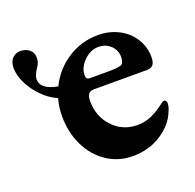

<svg xmlns="http://www.w3.org/2000/svg" viewBox="-94 -570 690 681"><g transform="rotate(-20 251.5 -229.5)"><path d="M477 -120Q477 -107 469 -90Q453 -48 406.5 -17Q360 14 297 14Q244 14 201 -14.5Q158 -43 133.5 -93Q109 -143 109 -205Q109 -239 118 -270Q85 -285 62 -309Q37 -334 21.5 -365Q6 -396 6 -424Q6 -448 18.5 -460.5Q31 -473 49 -473Q68 -473 82 -462Q96 -451 96 -432Q96 -413 86 -399Q69 -374 69 -360Q69 -320 133 -309Q160 -365 212 -398.5Q264 -432 327 -432Q369 -432 404 -414Q439 -396 459 -364Q479 -332 479 -294Q479 -274 471.5 -265Q464 -256 448 -256H248Q234 -256 227.5 -248Q221 -240 221 -221Q221 -163 258 -123.5Q295 -84 351 -84Q379 -84 403 -94.5Q427 -105 453 -125Q463 -133 467 -133Q477 -133 477 -120ZM234 -312Q234 -298 248 -298H308Q331 -298 344 -299Q357 -300 367 -303Q372 -305 375 -313Q378 -321 378 -331Q378 -357 359.5 -374.5Q341 -392 314 -392Q283 -392 258 -366.5Q233 -341 234 -312Z"/></g></svg>

Font: EB Garamond
Style: Bold
Weight: 700
Designer: Georg Duffner and Octavio Pardo
Foundry: Georg Duffner
Version: Version 1.000; ttfautohint (v1.6)